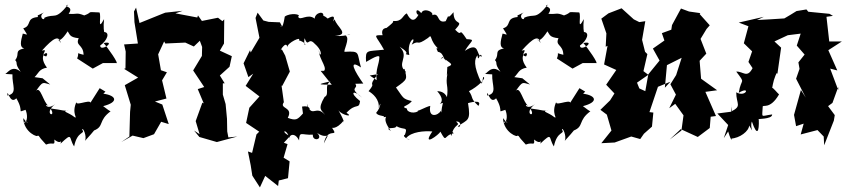

<svg xmlns="http://www.w3.org/2000/svg" viewBox="-26 -597 3689 834"><path d="M159 -257 124 -262C140 -276 143 -298 178 -303C131 -366 195 -381 175 -352C143 -356 190 -387 156 -377C207 -434 230 -445 238 -410C216 -450 220 -386 268 -461C278 -447 276 -435 316 -431C300 -397 336 -405 337 -359C298 -368 322 -372 309 -343L377 -299L421 -323H478C495 -315 440 -393 424 -410C483 -422 410 -369 409 -399C439 -420 455 -458 424 -458C441 -434 418 -443 426 -514C395 -457 416 -526 406 -543C343 -546 381 -545 340 -530C304 -544 312 -534 272 -537C299 -573 242 -565 270 -577C212 -506 214 -541 167 -520C166 -502 138 -526 165 -543C124 -521 142 -538 138 -523C84 -518 114 -485 75 -474C99 -436 93 -448 73 -451C63 -415 59 -391 79 -387C33 -376 62 -363 40 -336C54 -320 35 -325 64 -285C23 -321 2 -270 -6 -276L28 -274C26 -226 52 -191 6 -182C6 -221 15 -139 45 -170C82 -107 44 -108 85 -120C94 -100 95 -66 77 -63C91 -85 107 -41 75 -84C77 -21 142 3 138 -9C152 0 130 -16 174 31C205 18 213 40 210 9C243 37 242 -1 237 27C292 -25 271 1 296 39C310 -31 346 -13 331 -34C333 -47 353 -6 343 15C377 -21 419 -75 382 -30C428 -48 399 -73 455 -114C455 -114 461 -106 422 -136C490 -153 481 -182 423 -190L432 -199L407 -214L367 -151C364 -167 293 -131 308 -158C281 -104 315 -80 298 -88C270 -111 237 -112 273 -120C252 -112 251 -119 193 -126C223 -82 157 -100 214 -145C177 -115 163 -152 185 -137C162 -150 149 -230 129 -200C162 -247 158 -238 192 -230Z M966 0 961 -26 960 -81 954 -145 942 -186V-235H950L929 -269L971 -307L981 -353L929 -377L947 -408L948 -513L940 -505L921 -520L851 -506L834 -530L831 -521L736 -539L767 -550L692 -542L679 -537L580 -497L565 -564L556 -547L558 -501L573 -408L513 -404L520 -373L519 -300L513 -298L574 -260L516 -227L542 -142L539 -111L536 -4L501 20L550 -8L597 3L643 -14L674 -68L707 -58L679 -143L647 -156L697 -169L678 -248L699 -283L673 -292L661 -361L687 -417L692 -408L779 -412L816 -395L842 -420L852 -393L851 -354L813 -291L861 -219L833 -210L859 -148L853 -151L824 -71L841 -14L817 -30L840 -2L916 20L1005 -4Z M1202 -477 1190 -500 1141 -502 1118 -508 1093 -542 1084 -519 1101 -433 1063 -369 1060 -379 1032 -322 1053 -262 1074 -277 1041 -224 1101 -178 1057 -129 1043 -63 1100 -25 1088 -13 1069 67 1051 61 1063 121 1070 166 1103 217 1126 167 1182 211 1185 187 1225 177 1232 104 1206 88 1223 29 1207 23 1234 -6C1184 -28 1223 -45 1233 12C1223 -10 1254 -27 1273 13C1275 -30 1283 -9 1333 -12C1330 20 1382 10 1351 -20C1401 15 1410 -37 1381 26C1395 -49 1448 5 1417 -41C1410 -45 1433 -29 1468 -75C1460 -64 1483 -50 1444 -118C1459 -96 1513 -86 1479 -107C1522 -153 1533 -119 1538 -158C1487 -198 1512 -208 1547 -173C1483 -220 1535 -210 1517 -233L1552 -234C1515 -286 1484 -343 1542 -304C1523 -369 1541 -376 1472 -372C1461 -369 1498 -433 1475 -442C1518 -461 1486 -436 1429 -441C1498 -446 1434 -482 1428 -513C1406 -482 1451 -549 1395 -515C1431 -486 1366 -551 1376 -520C1390 -555 1341 -543 1341 -516C1310 -541 1276 -503 1269 -525C1285 -535 1236 -543 1211 -525C1201 -460 1192 -485 1192 -485ZM1290 -104C1266 -77 1260 -72 1224 -85C1250 -134 1185 -123 1207 -153L1197 -225L1200 -224L1233 -286L1213 -355L1198 -383C1181 -363 1218 -427 1222 -392C1221 -411 1286 -441 1272 -422C1322 -407 1288 -380 1297 -431C1314 -387 1312 -439 1341 -407C1385 -369 1362 -339 1359 -380C1358 -337 1409 -293 1371 -284C1377 -287 1393 -291 1367 -289L1415 -229C1356 -230 1347 -229 1410 -244C1379 -227 1408 -186 1384 -176C1351 -120 1372 -119 1386 -98C1346 -145 1329 -79 1307 -147C1315 -93 1338 -143 1286 -134Z M1580 -269 1615 -275C1564 -210 1614 -248 1575 -201C1592 -191 1624 -166 1619 -126C1629 -169 1631 -133 1608 -107C1614 -91 1651 -96 1640 -88C1670 -92 1623 -93 1672 -28C1638 -49 1693 -33 1696 -49C1728 -30 1747 -50 1733 -12C1711 -3 1784 25 1738 3C1761 -25 1817 -29 1852 -26C1803 46 1882 -13 1887 -25C1916 28 1900 -10 1945 -18C1928 -34 1917 -53 1935 -6C1944 -63 1979 -48 1955 -69C1983 -72 1973 -36 1963 -49C2006 -78 2020 -71 2007 -149C2007 -149 2072 -169 2052 -137C2014 -173 2033 -169 2011 -201C2049 -220 2090 -259 2073 -263L2067 -233C2027 -316 2036 -341 2048 -357C2052 -318 2059 -380 2067 -351C2040 -353 2061 -421 1993 -376C2020 -421 2043 -425 2001 -427C1961 -488 1987 -430 1951 -468C1995 -517 1944 -479 1944 -544C1905 -497 1934 -556 1910 -505C1864 -492 1891 -558 1836 -523C1883 -534 1815 -571 1804 -540C1776 -572 1780 -531 1792 -533C1775 -502 1758 -504 1741 -539C1723 -531 1722 -502 1683 -506C1673 -500 1702 -513 1647 -471C1675 -476 1623 -485 1636 -444C1589 -445 1608 -443 1642 -381C1567 -373 1561 -383 1564 -329C1560 -323 1617 -364 1622 -350C1621 -315 1605 -300 1610 -249ZM1915 -269 1918 -280C1907 -222 1924 -231 1915 -171C1920 -159 1916 -201 1873 -201C1923 -145 1858 -141 1898 -150C1883 -91 1899 -87 1889 -116C1878 -95 1833 -81 1843 -137C1827 -135 1764 -101 1796 -120C1780 -99 1739 -109 1742 -125C1710 -136 1744 -133 1763 -158C1722 -168 1728 -170 1694 -217C1747 -254 1742 -254 1731 -298L1717 -291C1733 -283 1720 -274 1738 -284C1692 -322 1756 -348 1710 -394C1771 -356 1712 -366 1752 -358C1738 -422 1789 -449 1762 -403C1801 -427 1777 -393 1833 -432C1855 -454 1834 -422 1884 -380C1895 -371 1857 -408 1876 -372C1900 -368 1896 -348 1911 -333C1900 -366 1875 -320 1895 -349C1931 -320 1949 -318 1917 -306Z M2243 -257 2208 -262C2224 -276 2227 -298 2262 -303C2215 -366 2279 -381 2259 -352C2227 -356 2274 -387 2240 -377C2291 -434 2314 -445 2322 -410C2300 -450 2304 -386 2352 -461C2362 -447 2360 -435 2400 -431C2384 -397 2420 -405 2421 -359C2382 -368 2406 -372 2393 -343L2461 -299L2505 -323H2562C2579 -315 2524 -393 2508 -410C2567 -422 2494 -369 2493 -399C2523 -420 2539 -458 2508 -458C2525 -434 2502 -443 2510 -514C2479 -457 2500 -526 2490 -543C2427 -546 2465 -545 2424 -530C2388 -544 2396 -534 2356 -537C2383 -573 2326 -565 2354 -577C2296 -506 2298 -541 2251 -520C2250 -502 2222 -526 2249 -543C2208 -521 2226 -538 2222 -523C2168 -518 2198 -485 2159 -474C2183 -436 2177 -448 2157 -451C2147 -415 2143 -391 2163 -387C2117 -376 2146 -363 2124 -336C2138 -320 2119 -325 2148 -285C2107 -321 2086 -270 2078 -276L2112 -274C2110 -226 2136 -191 2090 -182C2090 -221 2099 -139 2129 -170C2166 -107 2128 -108 2169 -120C2178 -100 2179 -66 2161 -63C2175 -85 2191 -41 2159 -84C2161 -21 2226 3 2222 -9C2236 0 2214 -16 2258 31C2289 18 2297 40 2294 9C2327 37 2326 -1 2321 27C2376 -25 2355 1 2380 39C2394 -31 2430 -13 2415 -34C2417 -47 2437 -6 2427 15C2461 -21 2503 -75 2466 -30C2512 -48 2483 -73 2539 -114C2539 -114 2545 -106 2506 -136C2574 -153 2565 -182 2507 -190L2516 -199L2491 -214L2451 -151C2448 -167 2377 -131 2392 -158C2365 -104 2399 -80 2382 -88C2354 -111 2321 -112 2357 -120C2336 -112 2335 -119 2277 -126C2307 -82 2241 -100 2298 -145C2261 -115 2247 -152 2269 -137C2246 -150 2233 -230 2213 -200C2246 -247 2242 -238 2276 -230Z M2893 -488 2890 -468 2849 -453 2860 -421 2810 -386 2839 -334 2790 -274 2777 -201 2751 -213 2741 -238 2790 -272 2769 -288 2786 -362 2776 -372 2763 -424 2777 -505 2751 -501 2727 -513 2674 -561 2617 -539 2586 -516 2608 -452 2605 -394 2613 -398 2598 -317 2651 -293 2607 -229 2643 -191 2624 -161 2582 -120 2610 -99 2630 -30 2586 25 2644 22 2716 -4 2755 7 2771 -16 2806 -47 2812 -108 2795 -110 2832 -220 2886 -242 2862 -216 2871 -314 2935 -346 2911 -271 2886 -231 2910 -186 2881 -127 2907 -146 2943 -96 2934 -30 2883 9 2931 -36 3005 -2C3023 -15 3040 -28 3057 -41L3061 -90L3084 -93L3038 -198L3089 -205L3018 -256L3020 -247L3013 -333L3042 -364L3017 -428L3043 -471L3057 -487L3013 -536L3016 -540L2967 -547L2932 -560Z M3592 -528 3577 -537 3485 -546 3477 -556 3434 -549C3416 -538 3399 -527 3381 -517L3318 -513L3262 -510L3292 -524L3183 -499L3225 -483L3205 -409L3241 -374L3225 -328L3243 -301C3219 -255 3202 -288 3172 -286C3215 -229 3193 -261 3183 -194C3236 -226 3215 -172 3172 -196C3172 -144 3199 -137 3149 -112C3157 -155 3152 -154 3152 -112L3090 -104L3137 -54L3118 3L3137 -26C3154 33 3156 -1 3148 5C3187 4 3228 -28 3228 -52C3256 -7 3229 -41 3240 -69C3263 -2 3272 -25 3270 -78C3253 -82 3330 -77 3328 -100C3276 -93 3285 -82 3287 -133C3286 -145 3318 -118 3358 -187C3354 -189 3328 -222 3328 -214C3332 -236 3336 -260 3353 -290C3324 -304 3312 -298 3351 -277L3367 -390L3338 -417L3396 -444L3452 -451L3435 -399L3469 -360L3442 -326L3447 -298L3432 -255L3474 -173L3453 -206L3423 -98L3432 -49L3465 -60L3452 -13L3525 -32L3552 -4L3554 34L3596 -73L3600 -97L3571 -136L3590 -150L3615 -219V-206L3580 -299L3611 -291L3572 -379L3631 -417H3576L3564 -524Z"/></svg>

Font: Asimov Aggro
Style: Condensed
Weight: 500
Designer: Google
Version: Version 2.000980; 2014